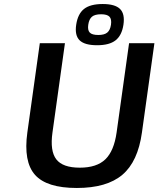

<svg xmlns="http://www.w3.org/2000/svg" viewBox="-20 -915 788 955"><path d="M116 -256 178 -700H303L241 -256Q228 -164 260 -122.5Q292 -81 377 -81Q461 -81 504 -122.5Q547 -164 560 -256L622 -700H748L686 -256Q666 -111 588.5 -45.5Q511 20 362 20Q212 20 154 -45.5Q96 -111 116 -256ZM491 -895Q552 -895 577 -870.5Q602 -846 594 -792Q586 -739 555 -714.5Q524 -690 463 -690Q401 -690 376 -714.5Q351 -739 359 -792Q367 -846 398 -870.5Q429 -895 491 -895ZM469 -741Q499 -741 513.5 -753Q528 -765 532 -792Q536 -820 524.5 -832Q513 -844 483 -844Q452 -844 437.5 -832Q423 -820 419 -792Q415 -765 426.5 -753Q438 -741 469 -741Z"/></svg>

Font: Fivo Sans Modern Med
Style: Italic
Weight: 450
Designer: Alexander Slobzheninov
Foundry: Alexander Slobzheninov
Version: 1.0